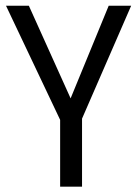

<svg xmlns="http://www.w3.org/2000/svg" viewBox="-20 -436 493 689"><path d="M1.5 -415.5H83.5L233.4 -83L370.1 -415.5H450.7L274.4 -10.3V233.9H195.8V-5.9Z"/></svg>

Font: NMS Futura Pro Book
Style: Regular
Weight: 400
Designer: Blend3rman
Version: Version 0.1